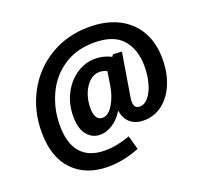

<svg xmlns="http://www.w3.org/2000/svg" viewBox="-132 -812 1135 1077"><g transform="rotate(-20 436.0 -274.0)"><path d="M830 -352Q830 -271 803.5 -205.5Q777 -140 728 -101.5Q679 -63 616 -63Q564 -63 534 -89.5Q504 -116 497 -164Q471 -120 433 -95.5Q395 -71 357 -71Q311 -71 280 -108Q249 -145 249 -219Q249 -291 279 -351Q309 -411 361 -446.5Q413 -482 475 -482Q523 -482 569 -459L578 -471L630 -468L586 -201Q585 -196 585 -185Q585 -144 620 -144Q649 -144 672.5 -173Q696 -202 708.5 -249Q721 -296 721 -348Q721 -448 668.5 -508.5Q616 -569 499 -569Q392 -569 315.5 -517Q239 -465 200 -379.5Q161 -294 161 -197Q161 -89 209.5 -34Q258 21 353 21Q424 21 503 -8L526 75Q431 113 338 113Q207 113 129.5 33Q52 -47 52 -197Q52 -325 109 -431Q166 -537 269 -599Q372 -661 503 -661Q600 -661 673.5 -625.5Q747 -590 788.5 -520.5Q830 -451 830 -352ZM503 -310 516 -393Q492 -404 472 -404Q439 -404 412 -379.5Q385 -355 370 -315Q355 -275 355 -230Q355 -194 367 -175Q379 -156 401 -156Q437 -156 465 -202.5Q493 -249 503 -310Z"/></g></svg>

Font: Bitter Pro
Style: Bold Italic
Weight: 700
Italic angle: -9°
Designer: Sol Matas, and Bitter project Authors
Foundry: Sol Matas
Version: Version 1.010